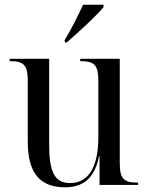

<svg xmlns="http://www.w3.org/2000/svg" viewBox="-20 -786 629 816"><path d="M255 -616V-606H264C313 -648 392 -721 420 -756V-766H333C313 -721 283 -662 255 -616ZM257 10C315 10 380 -12 401 -123H403V0H567V-10H564C505 -10 489 -27 489 -94V-536H321V-526H324C383 -526 398 -508 398 -440V-203C398 -80 358 -8 278 -8C212 -8 189 -55 189 -172V-536H21V-526H24C82 -526 98 -508 98 -443V-185C98 -48 151 10 257 10Z"/></svg>

Font: Noto Serif Display SemiCondensed
Style: Regular
Weight: 400
Width: 4
Designer: Monotype Design Team
Foundry: Monotype Imaging Inc.
Version: Version 2.009